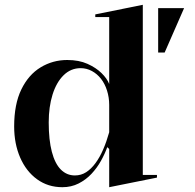

<svg xmlns="http://www.w3.org/2000/svg" viewBox="-20 -765 812 800"><path d="M575 -745V-36H634V-25L435 15V-144L427 -152Q417 -124 400.5 -94.5Q384 -65 361 -40.5Q338 -16 307.5 -0.5Q277 15 240 15Q180 15 134.5 -18Q89 -51 64 -108.5Q39 -166 39 -238Q39 -331 69 -392.5Q99 -454 149.5 -484.5Q200 -515 260 -515Q309 -515 344.5 -499Q380 -483 403 -460.5Q426 -438 435 -415V-694H377V-705ZM316 -481Q275 -481 245 -451.5Q215 -422 199 -371Q183 -320 183 -255Q183 -182 196 -132.5Q209 -83 233.5 -58.5Q258 -34 292 -34Q318 -34 339 -47.5Q360 -61 378 -85.5Q396 -110 410 -142.5Q424 -175 435 -214V-328Q435 -359 426 -387.5Q417 -416 401 -436.5Q385 -457 363 -469Q341 -481 316 -481ZM639 -546V-731H747L666 -546Z"/></svg>

Font: Kalnia Medium
Style: Regular
Weight: 500
Designer: Frida Medrano
Foundry: Frida Medrano
Version: Version 1.105